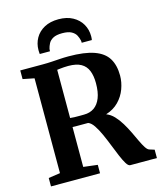

<svg xmlns="http://www.w3.org/2000/svg" viewBox="-140 -1088 997 1189"><g transform="rotate(-15 358.5 -494.0)"><path d="M37 0V-54L112 -65V-673L39 -687.5V-743H182.5Q214.5 -743 241.5 -744.8Q268.5 -746.5 294.2 -748.2Q320 -750 349.5 -750Q452.5 -750 513.5 -728.2Q574.5 -706.5 601.2 -662.8Q628 -619 628 -552.5Q628 -510 612.2 -467.2Q596.5 -424.5 564.2 -391.5Q532 -358.5 482.5 -343Q509.5 -333 531.8 -309.5Q554 -286 572.5 -255.5Q591 -225 606.5 -192.8Q622 -160.5 635.2 -132.2Q648.5 -104 660.5 -85.5Q672.5 -67 684 -63.5L716 -53.5V0H545.5Q533 0 520 -21.2Q507 -42.5 492.8 -76.2Q478.5 -110 463.2 -149Q448 -188 431.5 -224.5Q415 -261 397.5 -287Q380 -313 361 -320Q350.5 -320 336.8 -320Q323 -320 308.8 -320Q294.5 -320 281.8 -320Q269 -320 261 -320.5V-65L351.5 -54V0ZM350 -376.5Q387.5 -376.5 414.8 -395.2Q442 -414 456.8 -451.5Q471.5 -489 471.5 -545.5Q471.5 -593 458.2 -626Q445 -659 414.8 -676Q384.5 -693 332.5 -693Q317.5 -693 304.8 -692Q292 -691 281.2 -689.8Q270.5 -688.5 261 -687.5V-378.5Q271 -377 288.8 -376.5Q306.5 -376 324 -376.2Q341.5 -376.5 350 -376.5ZM349 -988Q402.5 -988 440.2 -967.2Q478 -946.5 498 -911.8Q518 -877 518 -834.5Q518 -828 517.5 -822Q517 -816 516 -810H451Q451 -812.5 451 -816.5Q451 -820.5 450 -825Q446.5 -841.5 437.8 -858.5Q429 -875.5 408.2 -887Q387.5 -898.5 349 -898.5Q311 -898.5 290.2 -887Q269.5 -875.5 260.8 -858.2Q252 -841 248.5 -825Q248 -820.5 247.8 -816.5Q247.5 -812.5 247.5 -810H182Q181.5 -816 181 -822.2Q180.5 -828.5 180.5 -835Q180.5 -877 200.2 -912Q220 -947 257.8 -967.5Q295.5 -988 349 -988Z"/></g></svg>

Font: Merriweather 36pt
Style: Bold
Weight: 700
Designer: Eben Sorkin
Foundry: Eben Sorkin
Version: Version 2.100